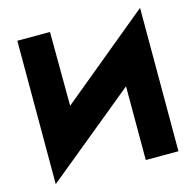

<svg xmlns="http://www.w3.org/2000/svg" viewBox="-117 -946 1087 1067"><g transform="rotate(-15 427.0 -412.5)"><path d="M780 0V-825L264 -400L262 -825H74V0L592 -424V0Z"/></g></svg>

Font: Sztylet
Style: Bd
Weight: 700
Foundry: Cannot Into Space Fonts, PlusOne Fonts
Version: Version 0.12